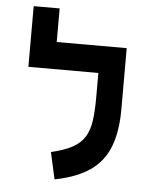

<svg xmlns="http://www.w3.org/2000/svg" viewBox="-53 -778 692 834"><g transform="rotate(5 293.0 -361.0)"><path d="M478.5 -585.9V-318.4Q478.5 -222.2 452.6 -155.8Q426.8 -89.4 368.9 -49.3Q311 -9.3 215.8 9.3L189.9 -107.9Q248 -121.1 283 -140.4Q317.9 -159.7 335.7 -188.7Q353.5 -217.8 359.4 -260Q365.2 -302.2 365.2 -360.8V-467.8H60.1V-732.4H173.3V-585.9Z"/></g></svg>

Font: CaskaydiaCove NF SemiBold
Style: Regular
Weight: 600
Designer: Aaron Bell
Foundry: Saja Typeworks
Version: Version 2111.001; VTT 6.35;Nerd Fonts 3.2.1